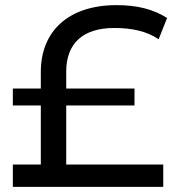

<svg xmlns="http://www.w3.org/2000/svg" viewBox="-20 -728 686 748"><path d="M238 -317H504V-383H238V-449C238 -558 302 -619 425 -619C493 -619 551 -607 598 -575L631 -658C577 -692 515 -708 434 -708C245 -708 139 -605 139 -448V-383H30V-317H139V-87H30V0H616V-87H238Z"/></svg>

Font: AWKNG-Font Medium
Style: Regular
Weight: 500
Designer: Awakening Church
Foundry: Awakening Church
Version: Version 1.700;PS 001.700;hotconv 1.0.88;makeotf.lib2.5.64775